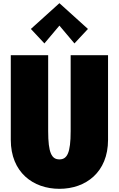

<svg xmlns="http://www.w3.org/2000/svg" viewBox="-20 -1172 747 1207"><path d="M174.1 -990 259.1 -899 353.5 -1011 447.9 -899 532.9 -990 353.5 -1152ZM424.2 -825V-348C424.2 -210 402 -170 353.5 -170C305 -170 282.8 -210 282.8 -348V-825H47.8V-293C47.8 -89 187.8 15 353.5 15C519.2 15 659.2 -89 659.2 -293V-825Z"/></svg>

Font: Blink
Style: Wide
Weight: 400
Designer: Mew Too
Foundry: Cannot Into Space Fonts
Version: Version 001.000